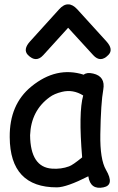

<svg xmlns="http://www.w3.org/2000/svg" viewBox="-20 -848 552 897"><path d="M298.3 -827.6Q319.3 -828.1 341.3 -804.2L477.1 -654.8Q511.2 -617.2 486.8 -591.8Q449.7 -552.7 415.5 -590.3L298.3 -718.3L182.1 -590.3Q147.9 -552.7 109.9 -591.8Q86.4 -617.2 120.6 -654.8L255.9 -804.2Q277.3 -828.1 298.3 -827.6ZM246.1 27.3Q26.9 27.8 25.4 -207Q23.9 -359.9 126 -443.4Q243.2 -539.6 371.1 -499Q385.3 -511.2 415 -504.4Q473.6 -491.2 462.4 -428.7Q451.2 -367.7 448.7 -220.7Q446.8 -103.5 475.1 -54.7Q516.6 16.6 463.4 27.3Q402.3 40 392.6 -24.4Q291.5 26.9 246.1 27.3ZM302.7 -70.8Q320.3 -77.1 363.8 -112.8Q346.2 -322.8 368.7 -401.9Q321.3 -431.6 269.5 -418.9Q233.4 -410.2 211.9 -394Q125 -331.1 120.6 -216.3Q122.1 -66.9 223.1 -60.1Q265.6 -57.1 302.7 -70.8Z"/></svg>

Font: Comic Relief LRS
Style: Regular
Weight: 400
Designer: Jeff Davis
Foundry: Loudifier
Version: Version 1.0